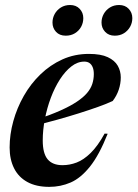

<svg xmlns="http://www.w3.org/2000/svg" viewBox="-20 -716 536 748"><path d="M308.5 -476Q282 -476 258 -457.2Q234 -438.5 213.5 -406.8Q193 -375 178 -335Q163 -295 154.8 -252.2Q146.5 -209.5 146.5 -169Q146.5 -118 165.8 -95.2Q185 -72.5 223.5 -72.5Q251.5 -72.5 278.5 -82.8Q305.5 -93 333 -119.8Q360.5 -146.5 387.5 -195.5L399.5 -195Q366.5 -112 330.5 -67Q294.5 -22 255.2 -5Q216 12 172 12Q121 12 86.5 -7Q52 -26 34.8 -60.5Q17.5 -95 17.5 -141.5Q17.5 -192 31.8 -243.8Q46 -295.5 72.8 -342.5Q99.5 -389.5 137.5 -426.2Q175.5 -463 223 -484.5Q270.5 -506 326.5 -506Q373 -506 400 -493.2Q427 -480.5 438.8 -459.8Q450.5 -439 450.5 -414.5Q450.5 -390 442.5 -366.2Q434.5 -342.5 419 -322.5Q395.5 -311.5 361 -299.2Q326.5 -287 286 -274.2Q245.5 -261.5 202.5 -249.5Q159.5 -237.5 118.5 -227L121 -249.5Q176 -268 214.8 -285.2Q253.5 -302.5 279 -319.5Q304.5 -336.5 319 -353.5Q333.5 -370.5 339.5 -389Q345.5 -407.5 345.5 -427.5Q345.5 -443.5 341 -454.2Q336.5 -465 328.5 -470.5Q320.5 -476 308.5 -476ZM236 -577Q212 -577 198.2 -592Q184.5 -607 184.5 -628Q184.5 -646 193.2 -661.8Q202 -677.5 217.5 -687Q233 -696.5 253 -696.5Q276.5 -696.5 290.5 -681.5Q304.5 -666.5 304.5 -645.5Q304.5 -627 296 -611.5Q287.5 -596 272 -586.5Q256.5 -577 236 -577ZM427 -577Q403.5 -577 389.5 -592Q375.5 -607 375.5 -628Q375.5 -646 384.2 -661.8Q393 -677.5 408.5 -687Q424 -696.5 444 -696.5Q467.5 -696.5 481.5 -681.5Q495.5 -666.5 495.5 -645.5Q495.5 -627 486.8 -611.5Q478 -596 462.8 -586.5Q447.5 -577 427 -577Z"/></svg>

Font: Newsreader 60pt SemiBold
Style: Italic
Weight: 600
Italic angle: -17°
Designer: Hugues Gentile
Foundry: Production Type
Version: Version 1.003